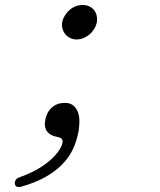

<svg xmlns="http://www.w3.org/2000/svg" viewBox="-20 -537 640 769"><path d="M64 211Q56 213 49.5 211.5Q43 210 40 202Q38 194 41.5 186.5Q45 179 53 175Q85 164 113.5 149.5Q142 135 164 118.5Q186 102 202.5 83.5Q219 65 227 46Q233 29 229 21.5Q225 14 208 11Q183 7 169.5 -9.5Q156 -26 161 -56Q167 -88 188 -106.5Q209 -125 239 -125Q261 -125 273.5 -114.5Q286 -104 292 -88Q298 -72 298 -52.5Q298 -33 295 -13Q288 26 272.5 59.5Q257 93 229 121.5Q201 150 161 172.5Q121 195 64 211ZM229 -448Q232 -462 240 -475Q248 -488 259 -497.5Q270 -507 283.5 -512Q297 -517 311 -517Q325 -517 336.5 -512Q348 -507 356 -497.5Q364 -488 367 -475Q370 -462 368 -448Q365 -434 357.5 -421.5Q350 -409 339 -399.5Q328 -390 314.5 -384.5Q301 -379 287 -379Q273 -379 261.5 -384.5Q250 -390 242 -399.5Q234 -409 230.5 -421.5Q227 -434 229 -448Z"/></svg>

Font: Maple Mono ExtraLight
Style: Italic
Weight: 275
Italic angle: -10°
Monospace: yes
Designer: subframe7536
Version: Version 7.000